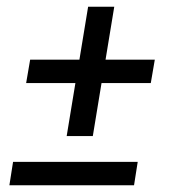

<svg xmlns="http://www.w3.org/2000/svg" viewBox="-20 -553 540 573"><path d="M179 -147 205 -305H58L70 -375H217L243 -533H321L295 -375H442L430 -305H283L257 -147ZM8 0 19 -70H391L380 0Z"/></svg>

Font: Iosevka SS04 Oblique
Style: Regular
Weight: 400
Italic angle: -9°
Monospace: yes
Designer: Belleve Invis
Foundry: Belleve Invis
Version: Version 19.0.0; ttfautohint (v1.8.4)